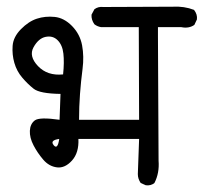

<svg xmlns="http://www.w3.org/2000/svg" viewBox="-20 -581 622 587"><path d="M425.8 -14.6 410.2 -21.5Q401.4 -34.2 401.4 -48.8L405.3 -156.2H219.7Q221.7 -114.3 200.2 -90.3Q178.7 -66.4 154.3 -69.3Q129.9 -72.3 112.3 -92.8Q94.7 -113.3 82.5 -136.7Q70.3 -160.2 71.3 -181.2Q72.3 -202.1 86.4 -212.9Q100.6 -223.6 162.1 -214.8L165 -293.9Q101.6 -294.9 83 -309.6Q64.5 -324.2 47.9 -343.8Q31.2 -363.3 23.9 -388.7Q16.6 -414.1 18.6 -440.9Q20.5 -467.8 43.9 -491.7Q67.4 -515.6 92.8 -523.9Q118.2 -532.2 147 -529.3Q175.8 -526.4 200.2 -501.5Q224.6 -476.6 231 -442.4Q237.3 -408.2 232.4 -370.6Q227.5 -333 224.6 -293.9Q221.7 -254.9 221.7 -214.8H405.3L404.3 -498H289.1Q277.3 -500 268.6 -506.8Q258.8 -520.5 259.8 -536.1L268.6 -552.7Q280.3 -561.5 295.9 -559.6L507.8 -560.5Q543 -562.5 573.2 -550.8Q584 -537.1 582 -521.5L574.2 -504.9Q557.6 -493.2 534.2 -498H462.9V-469.7L464.8 -89.8Q467.8 -51.8 452.1 -21.5Q441.4 -12.7 425.8 -14.6ZM161.1 -156.2Q131.8 -152.3 144 -137.2Q156.2 -122.1 161.1 -156.2ZM172.9 -353.5Q176.8 -390.6 173.8 -417Q170.9 -443.4 156.2 -458Q141.6 -472.7 119.6 -468.3Q97.7 -463.9 82.5 -436.5Q67.4 -409.2 96.2 -378.9Q125 -348.6 172.9 -353.5Z"/></svg>

Font: JasonHandwriting2
Style: Regular
Weight: 400
Version: Version 1.05.10